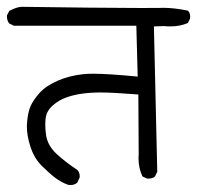

<svg xmlns="http://www.w3.org/2000/svg" viewBox="-22 -570 570 555"><path d="M407.2 -53.7Q418.5 -53.7 425.8 -59.6L432.6 -73.2L422.9 -493.7L451.7 -494.6Q451.7 -494.6 452.1 -494.6Q461.9 -493.7 471.2 -493.7Q498 -493.7 521 -503.4L527.3 -516.1Q527.8 -518.1 527.8 -521.5Q527.8 -524.9 526.6 -529.8Q525.4 -534.7 521.5 -539.1Q481.9 -547.4 450.2 -547.4Q447.3 -547.4 438.5 -547.1Q429.7 -546.9 384.3 -546.9Q338.9 -546.9 233.9 -547.9L41.5 -550.3Q27.3 -550.3 4.9 -538.6L-2 -525.4Q-2 -523.9 -2 -522.9Q-2 -510.7 4.4 -502.4L18.1 -495.6H372.1L376 -348.6Q290 -356.9 247.1 -356.9Q229 -356.9 217.8 -355.5Q178.2 -351.1 146.5 -337.4Q111.3 -322.3 93 -302Q74.7 -281.7 66.7 -263.9Q58.6 -246.1 56.2 -215.3Q55.7 -210 55.7 -204.6Q55.7 -178.7 64.9 -149.4Q75.7 -113.8 97.7 -91.8Q119.6 -69.8 137.2 -56.4Q154.8 -43 175.3 -35.6Q178.7 -35.2 182.6 -35.2Q193.4 -35.2 201.2 -42L208 -56.2Q208.5 -58.1 208.5 -60.1Q208.5 -71.3 201.7 -78.6Q166.5 -102.1 141.6 -125Q115.7 -149.4 111.3 -178.7Q108.9 -195.8 108.9 -207.8Q108.9 -219.7 109.9 -227.5Q112.3 -249 130.4 -265.1Q148.4 -281.2 171.9 -289.1Q210.9 -302.7 269.5 -302.7Q302.7 -302.7 377.9 -296.9L378.9 -125L378.4 -112.8Q378.4 -84.5 389.6 -60.1L401.9 -54.2Q404.8 -53.7 407.2 -53.7Z"/></svg>

Font: Bakudai
Style: Light
Weight: 300
Version: Version 1.48